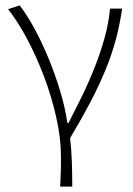

<svg xmlns="http://www.w3.org/2000/svg" viewBox="-20 -512 495 712"><path d="M203 180Q204 163 204.5 149.5Q205 136 205.5 123.5Q206 111 206 98Q206 85 206 68Q206 0 188.5 -77.5Q171 -155 143 -229Q115 -303 80 -368.5Q45 -434 10 -478L53 -492Q80 -457 107.5 -406.5Q135 -356 159 -298Q183 -240 202 -178Q221 -116 230 -56H234Q260 -106 285.5 -158.5Q311 -211 332 -264.5Q353 -318 368 -372Q383 -426 388 -480H433Q424 -419 409 -363.5Q394 -308 370.5 -251Q347 -194 315 -133Q283 -72 240 0Q245 42 246.5 90Q248 138 248 180Z"/></svg>

Font: hySource Sans Pro Light
Style: Regular
Weight: 300
Designer: Paul D. Hunt
Foundry: Adobe Systems Incorporated
Version: Version 2.021;PS 2.000;hotconv 1.0.86;makeotf.lib2.5.63406